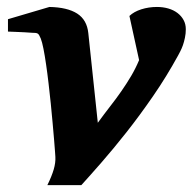

<svg xmlns="http://www.w3.org/2000/svg" viewBox="-20 -520 554 552"><path d="M514.2 -436Q514.2 -423.3 511.7 -411.6Q509.3 -399.9 505.9 -390.1Q502.4 -380.4 498.5 -372.8Q494.6 -365.2 492.2 -360.8Q458.5 -299.3 419.9 -243.4Q381.3 -187.5 343.5 -139.6Q305.7 -91.8 272 -53.2Q238.3 -14.6 213.9 12.2H116.2Q128.9 -13.7 134.5 -33Q140.1 -52.2 139.2 -68.8Q139.2 -70.3 138.2 -83.7Q137.2 -97.2 135.5 -118.2Q133.8 -139.2 131.3 -166.3Q128.9 -193.4 126 -222.2Q123 -251 119.6 -280.3Q116.2 -309.6 112.5 -334.7Q108.9 -359.9 105 -379.6Q101.1 -399.4 97.2 -409.2Q94.7 -414.6 93 -418Q91.3 -421.4 88.9 -423.1Q86.4 -424.8 82.5 -425.3Q78.6 -425.8 71.8 -425.8Q61.5 -426.3 50.3 -427.2Q40.5 -427.7 28.1 -428.2Q15.6 -428.7 2.9 -429.2V-464.8L122.1 -500Q173.8 -499 201.9 -481Q230 -462.9 233.9 -424.8L261.2 -167Q279.3 -191.9 296.6 -214.1Q314 -236.3 329.1 -258.1Q344.2 -279.8 357.2 -301.8Q370.1 -323.7 379.9 -347.2L352.1 -474.1Q364.7 -486.3 386.2 -493.2Q407.7 -500 431.2 -500Q448.7 -500 463.9 -495.6Q479 -491.2 490.2 -482.7Q501.5 -474.1 507.8 -462.4Q514.2 -450.7 514.2 -436Z"/></svg>

Font: Charis SIL Cyr
Style: Bold Italic
Weight: 700
Italic angle: -11°
Foundry: SIL International
Version: Version 5.000